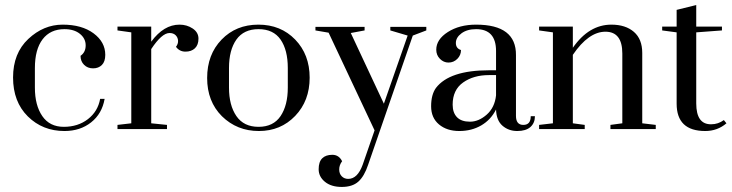

<svg xmlns="http://www.w3.org/2000/svg" viewBox="-20 -515 2921 766"><path d="M301.3 -292.3Q321.8 -306.4 321.8 -334Q321.8 -361.5 298.7 -380.1Q275.6 -398.7 237.2 -398.7Q180.8 -398.7 150 -358.3Q119.2 -317.9 119.2 -243.6V-165.4Q119.2 -94.9 148.7 -51.9Q178.2 -9 234.6 -9Q291 -9 330.8 -39.7Q370.5 -70.5 379.5 -120.5H397.4Q387.2 -61.5 343.6 -26.9Q300 7.7 237.2 7.7Q150 7.7 91 -50.6Q32.1 -109 32.1 -205.8Q32.1 -302.6 92.9 -359.6Q153.8 -416.7 230.1 -416.7Q306.4 -416.7 353.2 -382.1Q400 -347.4 400 -296.2Q400 -269.2 386.5 -255.8Q373.1 -242.3 351.3 -242.3Q329.5 -242.3 315.4 -256.4Q301.3 -270.5 301.3 -292.3Z M448.7 0V-16.7L503.8 -23.1V-385.9L448.7 -393.6V-409H583.3V-348.7Q633.3 -416.7 696.2 -416.7Q725.6 -416.7 748.7 -401.3Q771.8 -385.9 771.8 -360.9Q771.8 -335.9 757.7 -322.4Q743.6 -309 719.9 -309Q696.2 -309 682.1 -328.2Q691 -339.7 690.4 -352.6Q689.7 -365.4 680.8 -374.4Q671.8 -383.3 656.4 -383.3Q625.6 -383.3 583.3 -319.2V-23.1L646.2 -16.7V0Z M1128.2 -165.4V-243.6Q1128.2 -315.4 1099.4 -357.1Q1070.5 -398.7 1011.5 -398.7Q952.6 -398.7 923.1 -357.1Q893.6 -315.4 893.6 -243.6V-165.4Q893.6 -94.9 923.1 -51.9Q952.6 -9 1011.5 -9Q1070.5 -9 1099.4 -51.9Q1128.2 -94.9 1128.2 -165.4ZM865.4 -51.3Q806.4 -110.3 806.4 -203.8Q806.4 -297.4 864.1 -357.1Q921.8 -416.7 1010.9 -416.7Q1100 -416.7 1157.7 -357.1Q1215.4 -297.4 1215.4 -205.1Q1215.4 -112.8 1157.7 -52.6Q1100 7.7 1012.8 7.7Q925.6 7.7 865.4 -51.3Z M1680.8 -407.7V-393.6L1626.9 -373.1L1448.7 142.3Q1433.3 188.5 1409.6 209.6Q1385.9 230.8 1343.6 230.8Q1301.3 230.8 1276.3 210.3Q1251.3 189.7 1251.3 160.3Q1251.3 130.8 1265.4 116.7Q1279.5 102.6 1305.8 102.6Q1332.1 102.6 1344.9 128.2Q1333.3 143.6 1333.3 160.9Q1333.3 178.2 1343.6 188.5Q1353.8 198.7 1369.2 198.7Q1406.4 198.7 1426.9 142.3L1474.4 5.1L1291 -384.6L1238.5 -393.6V-407.7H1434.6V-393.6L1379.5 -383.3L1511.5 -101.3L1606.4 -373.1L1537.2 -393.6V-407.7Z M1959 -78.2Q1938.5 -37.2 1900 -14.7Q1861.5 7.7 1812.2 7.7Q1762.8 7.7 1731.4 -18.6Q1700 -44.9 1700 -91Q1700 -137.2 1719.2 -164.1Q1773.1 -234.6 1930.8 -234.6H1959V-311.5Q1959 -398.7 1879.5 -398.7Q1843.6 -398.7 1821.2 -382.1Q1798.7 -365.4 1798.7 -343.6Q1798.7 -321.8 1819.2 -315.4Q1819.2 -294.9 1804.5 -280.1Q1789.7 -265.4 1769.2 -265.4Q1750 -265.4 1735.3 -280.1Q1720.5 -294.9 1720.5 -316.7Q1720.5 -357.7 1766.7 -387.2Q1812.8 -416.7 1879.5 -416.7Q2039.7 -416.7 2038.5 -294.9V-52.6Q2038.5 -16.7 2067.9 -16.7Q2097.4 -16.7 2097.4 -51.3H2114.1Q2114.1 -24.4 2096.2 -8.3Q2078.2 7.7 2043.6 7.7Q2009 7.7 1984.6 -13.5Q1960.3 -34.6 1959 -78.2ZM1959 -134.6V-215.4H1930.8Q1869.2 -215.4 1827.6 -185.9Q1785.9 -156.4 1785.9 -97.4Q1785.9 -65.4 1803.2 -47.4Q1820.5 -29.5 1855.1 -29.5Q1889.7 -29.5 1921.8 -57.7Q1953.8 -85.9 1959 -134.6Z M2462.8 -301.3Q2462.8 -388.5 2395.5 -388.5Q2328.2 -388.5 2265.4 -296.2V-23.1L2312.8 -16.7V0H2130.8V-16.7L2185.9 -23.1V-385.9L2130.8 -393.6V-409H2265.4V-324.4Q2329.5 -416.7 2419.2 -416.7Q2475.6 -416.7 2509 -387.8Q2542.3 -359 2542.3 -303.8V-23.1L2596.2 -16.7V0H2415.4V-16.7L2462.8 -23.1Z M2860.3 -409V-393.6L2757.7 -385.9V-102.6Q2757.7 -17.9 2817.9 -19.2Q2844.9 -19.2 2867.9 -35.9L2878.2 -23.1Q2842.3 7.7 2793.6 7.7Q2679.5 7.7 2679.5 -101.3V-385.9L2621.8 -393.6V-409H2679.5V-475.6L2757.7 -494.9V-409Z"/></svg>

Font: Suranna
Style: Regular
Weight: 400
Version: Version 1.0.5; ttfautohint (v1.2.42-39fb)